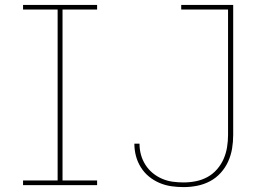

<svg xmlns="http://www.w3.org/2000/svg" viewBox="-20 -755 1090 783"><path d="M74 0V-19H215V-716H74V-735H376V-716H235V-19H376V0ZM729 8Q704 8 679 4.5Q654 1 630.5 -9Q607 -19 587.5 -35Q568 -51 554.5 -72.5Q541 -94 534.5 -118.5Q528 -143 528 -168V-169H549V-168Q549 -145 555 -123.5Q561 -102 573 -83Q585 -64 602.5 -49.5Q620 -35 641 -26Q662 -17 684 -14Q706 -11 729 -11Q754 -11 779 -16Q804 -21 826 -33Q848 -45 865 -64.5Q882 -84 892 -107Q902 -130 906 -155Q910 -180 910 -205V-716H719V-735H931V-205Q931 -177 926.5 -149.5Q922 -122 910.5 -96.5Q899 -71 880 -50Q861 -29 836.5 -16Q812 -3 784.5 2.5Q757 8 729 8Z"/></svg>

Font: Iosevka Etoile Thin
Style: Regular
Weight: 100
Designer: Belleve Invis
Foundry: Belleve Invis
Version: Version 22.1.2; ttfautohint (v1.8.4)